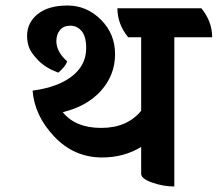

<svg xmlns="http://www.w3.org/2000/svg" viewBox="-20 -655 788 695"><path d="M184 -506Q184 -468 223 -433Q218 -415 191 -392Q145 -409 118 -437Q91 -465 84.5 -485Q78 -505 78 -525Q78 -573 116.5 -604Q155 -635 224.5 -635Q294 -635 345.5 -583.5Q397 -532 396.5 -457.5Q396 -383 345.5 -326.5Q295 -270 207 -249Q253 -192 346.5 -192Q440 -192 491 -254V-520H444Q405 -568 405 -625H709Q748 -577 748 -520H611V20Q571 20 531 6Q491 -8 491 -26V-123Q428 -85 350 -85Q248 -85 176.5 -160.5Q105 -236 98 -327Q189 -339 240.5 -379Q292 -419 292 -481Q292 -523 275.5 -542.5Q259 -562 234.5 -562Q210 -562 197 -546Q184 -530 184 -506Z"/></svg>

Font: Karma
Style: Bold
Weight: 700
Designer: Joana Correia
Foundry: Indian Type Foundry
Version: Version 1.202;PS 1.0;hotconv 1.0.78;makeotf.lib2.5.61930; tt